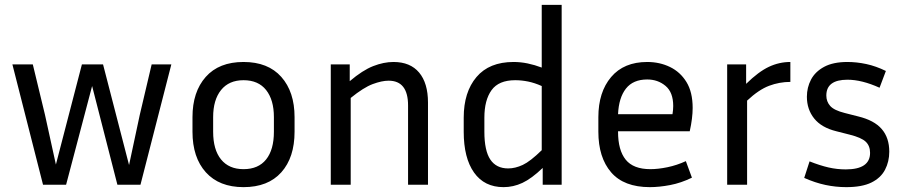

<svg xmlns="http://www.w3.org/2000/svg" viewBox="-20 -760 3722 790"><path d="M685 -495 558 0H463L359 -406L252 0H157L31 -495H115L165 -288L210 -83L317 -495H404L511 -81L555 -287L604 -495Z M1192 -278V-218Q1192 -112 1137.5 -51Q1083 10 982 10Q882 10 827 -51Q772 -112 772 -218V-278Q772 -382 826.5 -443.5Q881 -505 982 -505Q1083 -505 1137.5 -443.5Q1192 -382 1192 -278ZM1107 -278Q1107 -349 1075 -389.5Q1043 -430 982 -430Q922 -430 889.5 -389.5Q857 -349 857 -278V-218Q857 -144 889.5 -104Q922 -64 982 -64Q1043 -64 1075 -104Q1107 -144 1107 -218Z M1579 -428Q1551 -428 1513.5 -414Q1476 -400 1423 -357V0H1341V-495H1419V-426Q1472 -471 1515.5 -488Q1559 -505 1599 -505Q1668 -505 1704.5 -461.5Q1741 -418 1741 -338V0H1659V-326Q1659 -428 1579 -428Z M2213 0V-69Q2167 -25 2129.5 -7.5Q2092 10 2052 10Q1973 10 1930.5 -50Q1888 -110 1888 -218V-276Q1888 -381 1940.5 -443Q1993 -505 2093 -505Q2122 -505 2151 -499Q2180 -493 2209 -482V-740H2291V0ZM1973 -218Q1973 -140 1997.5 -103.5Q2022 -67 2071 -67Q2100 -67 2131 -81.5Q2162 -96 2209 -142V-406Q2180 -419 2153 -424.5Q2126 -430 2100 -430Q2032 -430 2002.5 -389Q1973 -348 1973 -276Z M2827 -29Q2782 -7 2737 1.5Q2692 10 2654 10Q2547 10 2494.5 -51Q2442 -112 2442 -218V-278Q2442 -381 2494.5 -443Q2547 -505 2643 -505Q2694 -505 2736.5 -484.5Q2779 -464 2804.5 -422.5Q2830 -381 2830 -316Q2830 -274 2818 -220H2523V-218Q2523 -142 2554.5 -103Q2586 -64 2656 -64Q2688 -64 2726.5 -72Q2765 -80 2802 -97ZM2643 -433Q2585 -433 2555.5 -395.5Q2526 -358 2523 -290H2747Q2750 -308 2750 -324Q2750 -380 2718.5 -406.5Q2687 -433 2643 -433Z M3232 -423Q3187 -423 3144.5 -407Q3102 -391 3054 -346V0H2972V-495H3050V-415Q3101 -465 3143.5 -485Q3186 -505 3232 -505Z M3460 -63Q3560 -63 3560 -131Q3560 -160 3542 -177Q3524 -194 3476 -206L3421 -220Q3360 -235 3330 -272.5Q3300 -310 3300 -362Q3300 -400 3317 -432.5Q3334 -465 3371 -485Q3408 -505 3467 -505Q3505 -505 3544.5 -496.5Q3584 -488 3625 -468L3599 -399Q3526 -432 3467 -432Q3380 -432 3380 -367Q3380 -342 3396 -324Q3412 -306 3456 -295L3511 -281Q3577 -265 3608 -229Q3639 -193 3639 -136Q3639 -95 3621.5 -61.5Q3604 -28 3565.5 -9Q3527 10 3462 10Q3419 10 3376.5 1Q3334 -8 3289 -28L3311 -96Q3354 -79 3389 -71Q3424 -63 3460 -63Z"/></svg>

Font: Inria Sans
Style: Regular
Weight: 400
Designer: Black Foundry Team
Foundry: Black Foundry
Version: Version 1.2; ttfautohint (v1.8.3)